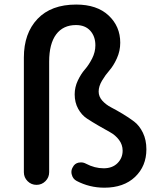

<svg xmlns="http://www.w3.org/2000/svg" viewBox="-20 -828 707 860"><path d="M447.3 12.7Q380.9 12.7 323.2 -17.6Q306.6 -26.4 301.8 -44.9Q299.8 -50.8 299.8 -57.6Q299.8 -69.3 306.6 -80.1Q314.5 -95.7 332 -99.6Q337.9 -100.6 342.8 -100.6Q354.5 -100.6 365.2 -94.7Q404.3 -74.2 444.3 -74.2Q483.4 -74.2 506.3 -97.2Q529.3 -120.1 529.3 -153.3Q529.3 -179.7 513.2 -201.2Q497.1 -222.7 473.1 -235.8Q449.2 -249 421.4 -265.1Q393.6 -281.2 369.6 -296.9Q345.7 -312.5 330.1 -340.8Q314.5 -369.1 314.5 -405.3Q314.5 -437.5 328.6 -467.3Q342.8 -497.1 360.4 -517.1Q377.9 -537.1 392.6 -565.9Q407.2 -594.7 407.2 -625Q407.2 -665 384.3 -690.4Q361.3 -715.8 320.3 -715.8Q262.7 -715.8 231.4 -673.8Q200.2 -631.8 200.2 -551.8V-56.6Q200.2 -33.2 183.6 -16.6Q167 0 143.6 0Q120.1 0 103.5 -16.6Q86.9 -33.2 86.9 -56.6V-570.3Q86.9 -678.7 147.9 -743.2Q209 -807.6 321.3 -807.6Q414.1 -807.6 466.3 -758.8Q518.6 -710 518.6 -636.7Q518.6 -599.6 503.4 -566.4Q488.3 -533.2 470.2 -512.7Q452.1 -492.2 437 -466.8Q421.9 -441.4 421.9 -418Q421.9 -395.5 438 -377.4Q454.1 -359.4 477.5 -347.2Q501 -335 528.8 -318.4Q556.6 -301.8 580.6 -283.7Q604.5 -265.6 620.1 -233.4Q635.7 -201.2 635.7 -159.2Q635.7 -84 585 -35.6Q534.2 12.7 447.3 12.7Z"/></svg>

Font: Gen Jyuu Gothic Medium
Style: Regular
Weight: 500
Designer: [Source Han Sans]
Ryoko NISHIZUKA  (kana & ideographs); Paul D. Hunt (Latin, Greek & Cyrillic); Wenlong ZHANG  (bopomofo
Version: Version 1.002.20150607